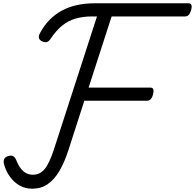

<svg xmlns="http://www.w3.org/2000/svg" viewBox="-20 -1130 1186 1168"><path d="M176 18Q133 18 98.5 -2Q64 -22 40 -55.5Q16 -89 5 -129Q0 -148 5 -161Q10 -174 28 -180Q48 -186 59 -180.5Q70 -175 78 -158Q90 -127 105.5 -106.5Q121 -86 139.5 -76.5Q158 -67 181 -67Q222 -67 251 -101Q280 -135 308 -221L570 -1030H541Q485 -1030 440 -1017Q395 -1004 358 -974Q321 -944 287 -893Q275 -875 262 -873.5Q249 -872 233 -880Q219 -888 216.5 -900Q214 -912 224 -930Q249 -976 282 -1009.5Q315 -1043 356.5 -1065.5Q398 -1088 448 -1099Q498 -1110 558 -1110H1127Q1141 -1110 1144.5 -1099.5Q1148 -1089 1143 -1069Q1137 -1049 1128 -1039.5Q1119 -1030 1105 -1030H659L519 -597H896Q909 -597 912.5 -586.5Q916 -576 911 -556Q906 -536 896.5 -526.5Q887 -517 873 -517H493L397 -219Q373 -144 342 -91Q311 -38 270.5 -10Q230 18 176 18Z"/></svg>

Font: Playwrite CU
Style: Regular
Weight: 400
Designer: Veronika Burian, José Scaglione
Foundry: TypeTogether
Version: Version 1.002